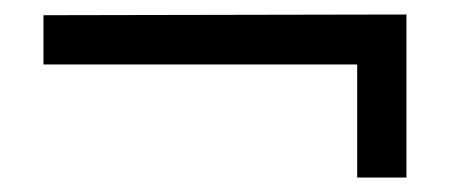

<svg xmlns="http://www.w3.org/2000/svg" viewBox="-20 -353 621 265"><path d="M473 -108V-264H40V-332L541 -333V-108Z"/></svg>

Font: Sulphur Point
Style: Regular
Weight: 400
Designer: Noponies / Dale Sattler
Foundry: Noponies
Version: Version 1.000; ttfautohint (v1.8)